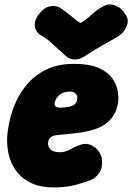

<svg xmlns="http://www.w3.org/2000/svg" viewBox="-20 -803 582 845"><path d="M220 22Q162 22 123 5Q84 -12 60 -40Q36 -68 25 -100.5Q14 -133 12 -166Q10 -199 14 -225L18 -250Q25 -293 44 -340.5Q63 -388 96.5 -429Q130 -470 182 -496Q234 -522 306 -522Q373 -522 413 -504.5Q453 -487 472.5 -460.5Q492 -434 497.5 -404.5Q503 -375 500 -352Q493 -313 474.5 -287.5Q456 -262 428.5 -247.5Q401 -233 368.5 -226Q336 -219 302 -215.5Q268 -212 236 -209Q212 -207 203 -199Q194 -191 192 -178Q190 -165 195.5 -154.5Q201 -144 213 -138.5Q225 -133 244 -133Q267 -133 291 -146.5Q315 -160 334 -166Q358 -174 378.5 -165.5Q399 -157 413 -139Q427 -121 429 -99Q432 -62 416 -40.5Q400 -19 381 -11Q361 -3 316.5 9.5Q272 22 220 22ZM247 -329Q289 -331 303.5 -340Q318 -349 319 -364Q322 -376 318 -384Q314 -392 306 -396Q298 -400 287 -400Q271 -400 256.5 -394Q242 -388 232.5 -376Q223 -364 220 -347Q219 -337 228.5 -332.5Q238 -328 247 -329ZM537 -731Q545 -717 541 -699.5Q537 -682 525 -666Q513 -650 496 -640Q452 -616 421 -598Q390 -580 355 -557Q332 -541 309.5 -541Q287 -541 269 -557Q240 -583 213 -608.5Q186 -634 158 -649Q137 -662 133.5 -686Q130 -710 145 -731L147 -734Q170 -769 199 -775Q228 -781 250 -765Q272 -750 289 -735.5Q306 -721 328 -705Q331 -704 333 -703Q335 -702 340 -705Q364 -720 383.5 -739Q403 -758 434 -775Q459 -790 488 -778.5Q517 -767 536 -734Z"/></svg>

Font: Winky Sans ExtraBold
Style: Italic
Weight: 800
Italic angle: -8.97852°
Designer: Simon Atzbach
Foundry: typofactur
Version: Version 1.205